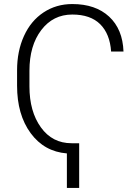

<svg xmlns="http://www.w3.org/2000/svg" viewBox="-20 -741 673 939"><path d="M367.2 178.2H307.1V9.3Q196.3 0.5 129.9 -89.8Q63.5 -180.2 63.5 -321.8V-397.5Q63.5 -490.7 97.2 -564.9Q130.9 -639.2 192.9 -680.2Q254.9 -721.2 333.5 -721.2Q447.3 -721.2 513.7 -659.7Q580.1 -598.1 584 -488.8H523.4Q517.6 -575.2 470 -622.6Q422.4 -669.9 333.5 -669.9Q239.7 -669.9 181.9 -594Q124 -518.1 124 -395V-318.4Q124 -195.8 179.9 -118.2Q235.8 -40.5 330.1 -40.5H367.2Z"/></svg>

Font: Roboto-Light
Style: Regular
Weight: 300
Designer: Google
Version: Version 2.137; 2017